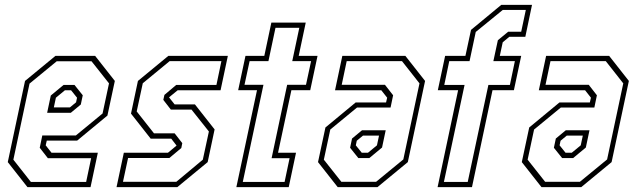

<svg xmlns="http://www.w3.org/2000/svg" viewBox="-20 -770 2620 790"><path d="M371.5 -540 452.5 -437 422 -294.5 297.5 -191.5H172.5L168 -172L192 -141.5H382.5L352.5 0H93L12 -103L83 -437L208 -540ZM356.5 -518H213.5L101.5 -426L35 -113L107 -21.5H334.5L355 -119H177L143.5 -162L154 -212.5H292L402 -303L428.5 -427ZM286.5 -420.5 320.5 -378 312.5 -340 271.5 -306H174L189 -377L241.5 -420.5ZM272.5 -398.5H247L210 -368L201.5 -328H267.5L293 -349L297 -368Z M459.5 0 489.5 -141.5H671L706.5 -171L684.5 -199.5H600L519 -302.5L547.5 -437L672.5 -540H917.5L887.5 -398.5H711L675.5 -369.5L698.5 -340.5H782L863 -237.5L834.5 -103L709.5 0ZM486 -22H705.5L814.5 -113L839.5 -229L768 -319H683L652 -359L656.5 -379.5L705 -420.5H870.5L891 -518.5H678L567.5 -427.5L542.5 -311.5L613.5 -221.5H698.5L730 -181L726 -161L677 -120H507Z M952.5 0 1037.5 -399H960L990 -540H1067.5L1096.5 -677H1238L1209 -540H1286.5L1256.5 -399H1179L1124 -141.5H1198L1168 0ZM979 -21.5H1151L1171.5 -119H1097.5L1161.5 -421H1239L1260 -518.5H1182.5L1211.5 -655.5H1113.5L1084.5 -518.5H1007L986 -421H1064Z M1369.5 0 1288.5 -103 1319 -245.5 1443.5 -348.5H1568.5L1573 -368L1549 -398.5H1358.5L1388.5 -540H1648L1729 -437L1658 -103L1533 0ZM1384.5 -22H1527.5L1639.5 -114L1706 -427L1634 -518.5H1406.5L1386 -421H1564L1597.5 -378L1587 -327.5H1449L1339 -237L1312.5 -113ZM1454.5 -119.5 1420.5 -162 1428.5 -200 1469.5 -234H1567L1552 -163L1499.5 -119.5ZM1468.5 -141.5H1494L1531 -172L1539.5 -212H1473.5L1448 -191L1444 -172Z M1780.5 0 1865 -399H1781.5L1811.5 -540H1895L1918 -647L2042.5 -750H2169L2141.5 -618.5H2075.5L2048.5 -596L2036.5 -540H2124.5L2094.5 -399H2006.5L1922 0ZM1806.5 -21.5H1904.5L1989.5 -420.5H2078L2098.5 -518.5H2010L2028.5 -604.5L2071 -639.5H2124.5L2143.5 -729H2048.5L1937.5 -638.5L1912 -518.5H1828.5L1808 -420.5H1891.5Z M2208 0 2127 -103 2157.5 -245.5 2282 -348.5H2407L2411.5 -368L2387.5 -398.5H2197L2227 -540H2486.5L2567.5 -437L2496.5 -103L2371.5 0ZM2223 -22H2366L2478 -114L2544.5 -427L2472.5 -518.5H2245L2224.5 -421H2402.5L2436 -378L2425.5 -327.5H2287.5L2177.5 -237L2151 -113ZM2293 -119.5 2259 -162 2267 -200 2308 -234H2405.5L2390.5 -163L2338 -119.5ZM2307 -141.5H2332.5L2369.5 -172L2378 -212H2312L2286.5 -191L2282.5 -172Z"/></svg>

Font: Tourney Condensed ExtraLight
Style: Italic
Weight: 200
Width: 3
Italic angle: -12°
Designer: Tyler Finck
Foundry: Etcetera Type Co
Version: Version 1.010; ttfautohint (v1.8.3)